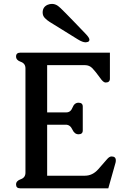

<svg xmlns="http://www.w3.org/2000/svg" viewBox="-20 -969 651 998"><path d="M225.1 -55.7H421.4Q460.4 -55.7 490 -88.4Q519.5 -121.1 535.6 -140.6Q548.3 -155.8 559.6 -155.8Q582 -155.8 582 -135.7Q582 -128.4 580.6 -123.5L543 9.8H84.5Q63.5 9.8 63.5 -10.3Q63.5 -28.8 87.9 -37.4Q112.3 -45.9 112.3 -71.3V-613.8Q112.3 -639.2 87.9 -647.7Q63.5 -656.2 63.5 -675.3Q63.5 -695.3 85.9 -695.3H551.3V-560.1Q551.3 -540 528.8 -540Q516.6 -540 500 -564.5Q476.1 -597.7 460.4 -614Q444.8 -630.4 421.4 -630.4H225.1V-384.8H324.7Q347.2 -384.8 356.9 -409.9Q366.7 -435.1 388.2 -435.1Q410.2 -435.1 410.2 -415V-291Q410.2 -271 388.2 -271Q367.2 -271 356 -295.9Q344.7 -320.8 321.8 -320.8H225.1ZM384.8 -764.2 238.3 -855Q225.6 -862.8 213.6 -874.8Q201.7 -886.7 201.7 -903.8Q201.7 -933.1 228 -944.3Q238.8 -948.7 250 -948.7Q264.2 -948.7 277.3 -940.9Q290.5 -932.6 322.5 -899.4Q354.5 -866.2 366.7 -854L424.8 -793.5Q444.8 -772.9 444.8 -762.7Q444.8 -751.5 431.2 -750Q429.2 -749 425.3 -749Q409.2 -749 384.8 -764.2Z"/></svg>

Font: Caudex
Style: Bold
Weight: 700
Version: Version 1.01